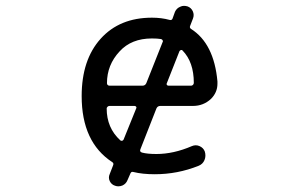

<svg xmlns="http://www.w3.org/2000/svg" viewBox="-20 -618 1040 667"><path d="M537.1 -250Q527.3 -250 523.4 -241.2L467.8 -99.6Q463.9 -90.8 473.6 -87.9Q492.2 -83 523.4 -83Q583 -83 646.5 -110.4Q660.2 -116.2 673.3 -110.4Q686.5 -104.5 691.4 -91.8Q696.3 -76.2 690.4 -62Q684.6 -47.9 669.9 -42Q596.7 -12.7 517.6 -12.7Q474.6 -12.7 443.4 -20.5Q436.5 -22.5 433.6 -16.6L422.9 7.8Q418 20.5 405.3 26.4Q398.4 29.3 390.6 29.3Q385.7 29.3 379.9 27.3Q367.2 23.4 361.3 11.2Q355.5 -1 361.3 -13.7L373 -43.9Q376 -50.8 370.1 -54.7Q263.7 -124 263.7 -284.2Q263.7 -410.2 329.6 -483.4Q395.5 -556.6 507.8 -556.6Q541 -556.6 569.3 -548.8Q576.2 -546.9 579.1 -552.7L587.9 -577.1Q593.8 -589.8 606.4 -594.7Q612.3 -597.7 619.1 -597.7Q625 -597.7 631.8 -595.7Q644.5 -590.8 649.9 -578.6Q655.3 -566.4 650.4 -553.7L640.6 -528.3Q637.7 -521.5 643.6 -517.6Q723.6 -466.8 735.4 -335Q735.4 -331.1 735.4 -327.1Q735.4 -296.9 712.9 -274.4Q686.5 -250 650.4 -250ZM453.1 -241.2Q455.1 -244.1 453.1 -247.1Q451.2 -250 447.3 -250H360.4Q356.4 -250 353.5 -247.1Q350.6 -244.1 350.6 -241.2Q350.6 -173.8 397.5 -130.9Q399.4 -128.9 402.3 -128.9Q403.3 -128.9 404.3 -128.9Q407.2 -129.9 409.2 -132.8ZM614.3 -442.4Q612.3 -445.3 608.9 -444.3Q605.5 -443.4 603.5 -440.4L559.6 -329.1Q557.6 -326.2 559.6 -323.2Q561.5 -320.3 565.4 -320.3H643.6Q647.5 -320.3 650.4 -323.2Q653.3 -326.2 653.3 -330.1Q653.3 -402.3 614.3 -442.4ZM544.9 -471.7Q545.9 -472.7 545.9 -474.6Q545.9 -476.6 544.9 -478.5Q543 -481.4 539.1 -482.4Q526.4 -484.4 507.8 -484.4Q436.5 -484.4 395.5 -439.5Q351.6 -392.6 351.6 -329.1Q351.6 -326.2 353.5 -323.2Q356.4 -320.3 360.4 -320.3H474.6Q484.4 -320.3 488.3 -329.1Z"/></svg>

Font: Rounded-X Mgen+ 1mn regular
Style: Regular
Weight: 400
Designer: [Source Han Sans]
Ryoko NISHIZUKA  (kana & ideographs); Paul D. Hunt (Latin, Greek & Cyrillic); Wenlong ZHANG  (bopomofo
Version: Version 1.059.20150602